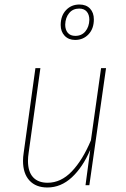

<svg xmlns="http://www.w3.org/2000/svg" viewBox="-20 -821 559 851"><path d="M82 -108Q82 -125 85 -144L137 -519H159L107 -144Q104 -125 104 -108Q104 -60 126.5 -35.5Q149 -11 191 -11Q250 -11 298 -61Q346 -111 383 -199L428 -519H450L376 0H359L380 -157Q347 -80 298.5 -35Q250 10 190 10Q139 10 110.5 -21Q82 -52 82 -108ZM396 -735Q396 -694 372.5 -669Q349 -644 313 -644Q284 -644 266.5 -662.5Q249 -681 249 -710Q249 -751 272.5 -776Q296 -801 332 -801Q362 -801 379 -783Q396 -765 396 -735ZM269 -712Q269 -689 280.5 -675.5Q292 -662 314 -662Q342 -662 358.5 -682Q375 -702 376 -733Q376 -756 364.5 -769.5Q353 -783 331 -783Q303 -783 286.5 -763Q270 -743 269 -712Z"/></svg>

Font: Fira Sans Condensed Thin
Style: Italic
Weight: 250
Width: 3
Italic angle: -8°
Designer: Carrois Corporate & Edenspiekermann AG
Foundry: Carrois Corporate GbR & Edenspiekermann AG
Version: Version 4.203